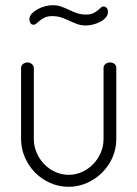

<svg xmlns="http://www.w3.org/2000/svg" viewBox="-20 -712 528 738"><path d="M244 6Q206 6 172.5 -9Q139 -24 114.5 -49Q90 -74 75.5 -107.5Q61 -141 61 -177V-451Q61 -459 68 -465.5Q75 -472 86 -472Q95 -472 102.5 -465.5Q110 -459 110 -451V-177Q110 -151 120.5 -126Q131 -101 149 -82Q167 -63 191.5 -51.5Q216 -40 244 -40Q272 -40 296.5 -51.5Q321 -63 339 -82Q357 -101 367.5 -125.5Q378 -150 378 -177V-452Q378 -460 385.5 -466Q393 -472 403 -472Q414 -472 420.5 -466Q427 -460 427 -452V-177Q427 -140 412.5 -107Q398 -74 373 -49Q348 -24 314.5 -9Q281 6 244 6ZM180 -650Q164 -650 153 -645Q142 -640 134 -633.5Q126 -627 120.5 -622Q115 -617 109 -617Q101 -617 97 -623.5Q93 -630 93 -638Q93 -650 102 -659.5Q111 -669 124.5 -676.5Q138 -684 153.5 -688Q169 -692 182 -692Q201 -692 216 -686.5Q231 -681 245.5 -674Q260 -667 275.5 -661.5Q291 -656 311 -656Q328 -656 338 -661Q348 -666 355 -671.5Q362 -677 367 -682Q372 -687 378 -687Q386 -687 390.5 -681Q395 -675 395 -668Q395 -654 386 -644Q377 -634 364 -627.5Q351 -621 336.5 -617.5Q322 -614 311 -614Q292 -614 277 -619.5Q262 -625 247 -632Q232 -639 216.5 -644.5Q201 -650 180 -650Z"/></svg>

Font: AkaAcidDosis
Style: Light
Weight: 300
Designer: Edgar Tolentino, Pablo Impallari, Igino Marini, Aka-Acid
Foundry: Edgar Tolentino, Pablo Impallari, Igino Marini, Aka-Acid
Version: Version 1.007